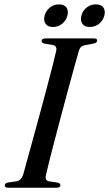

<svg xmlns="http://www.w3.org/2000/svg" viewBox="-20 -880 511 900"><path d="M195.5 -59.5Q189 -33.5 210.5 -30L250 -24Q263 -21 263 -12Q263 0 245 0H18.5Q2.5 0 2.5 -11Q2 -21.5 17.5 -24.5L57 -30Q79 -33.5 88.5 -61Q95.5 -87 108 -132Q120.5 -177 136 -233.5Q151.5 -290 167.8 -350.2Q184 -410.5 199.2 -467.2Q214.5 -524 226 -569.8Q237.5 -615.5 243.5 -642Q248 -665 228 -669L188.5 -675.5Q175 -679 175 -688Q175 -700 195.5 -700H420.5Q435.5 -700 435.5 -690Q435.5 -679.5 419.5 -676L377 -668Q366 -665.5 359.8 -659.8Q353.5 -654 349.5 -641Q341.5 -613.5 328.5 -566.5Q315.5 -519.5 299.8 -461.5Q284 -403.5 267.8 -342.2Q251.5 -281 236.8 -224.8Q222 -168.5 211 -125Q200 -81.5 195.5 -59.5ZM228.5 -753.5Q204.5 -753.5 193.8 -768.2Q183 -783 189 -806.5Q195.5 -830 214 -844.8Q232.5 -859.5 256.5 -859.5Q281 -859.5 291.5 -844.8Q302 -830 296 -806.5Q289.5 -783.5 271.2 -768.5Q253 -753.5 228.5 -753.5ZM401 -753.5Q377 -753.5 366.2 -768.2Q355.5 -783 361.5 -806.5Q367.5 -830 386.2 -844.8Q405 -859.5 429 -859.5Q454 -859.5 464.5 -844.8Q475 -830 469 -806.5Q463 -783.5 444.2 -768.5Q425.5 -753.5 401 -753.5Z"/></svg>

Font: Fraunces 72pt S000
Style: Italic
Weight: 400
Italic angle: -16°
Version: Version 1.000; ttfautohint (v1.8.3)